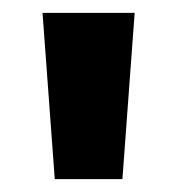

<svg xmlns="http://www.w3.org/2000/svg" viewBox="-20 -734 275 298"><path d="M189 -714 170 -456H65L46 -714Z"/></svg>

Font: Noto Sans Armenian ExtraCondensed
Style: Bold
Weight: 700
Width: 2
Designer: Monotype Design Team
Foundry: Monotype Imaging Inc.
Version: Version 2.008; ttfautohint (v1.8.4.7-5d5b)